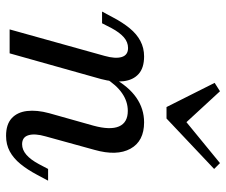

<svg xmlns="http://www.w3.org/2000/svg" viewBox="-74 -632 717 608"><g transform="rotate(90 284.0 -327.5)"><path d="M409.7 11.3Q373.4 11.3 354 -6.5Q334.7 -24.2 331 -55.2Q327.4 -86.3 337.9 -125L377.4 -265.3Q391.9 -318.5 379.8 -346.4Q367.7 -374.2 330.6 -374.2Q300.8 -374.2 274.6 -356Q248.4 -337.9 226.6 -302.4L225.8 -326.6Q253.2 -376.6 288.7 -401.2Q324.2 -425.8 366.9 -425.8Q426.6 -425.8 450.4 -382.7Q474.2 -339.5 454 -268.5L411.3 -113.7Q401.6 -79.8 407.7 -59.7Q413.7 -39.5 436.3 -39.5Q454 -39.5 469.8 -53.2Q485.5 -66.9 499.2 -92.7L514.5 -121.8H551.6L533.1 -87.1Q516.9 -56.5 498.8 -34.3Q480.6 -12.1 458.9 -0.4Q437.1 11.3 409.7 11.3ZM72.6 0 156.5 -300.8Q166.1 -334.7 160.1 -354.8Q154 -375 131.5 -375Q112.9 -375 97.6 -361.7Q82.3 -348.4 68.5 -322.6L53.2 -292.7H16.1L34.7 -327.4Q50.8 -358.1 69 -380.2Q87.1 -402.4 109.3 -414.1Q131.5 -425.8 158.1 -425.8Q194.4 -425.8 213.7 -408.5Q233.1 -391.1 236.7 -360.1Q240.3 -329 229.8 -289.5L148.4 0ZM496 -666.1 514.5 -647.6 354.8 -496.8H318.5L241.9 -649.2L268.5 -666.1L380.6 -544.4L344.4 -541.9Z"/></g></svg>

Font: Playfair 9pt
Style: Italic
Weight: 400
Italic angle: -15.6°
Designer: Claus Eggers Sørensen
Foundry: Claus Eggers Sørensen
Version: Version 2.001;gftools[0.9.30]